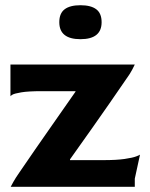

<svg xmlns="http://www.w3.org/2000/svg" viewBox="-20 -715 576 735"><path d="M496 -31V0H21Q23 -4 31 -18.5Q39 -33 55 -56Q113 -141 178.5 -234.5Q244 -328 269 -364V-366H140Q88 -366 61.5 -361.5Q35 -357 27.5 -352.5Q20 -348 20 -346V-468H120H496Q494 -464 486.5 -449Q479 -434 463 -412Q398 -317 334.5 -227Q271 -137 248 -105V-102H376Q426 -102 457 -106.5Q488 -111 502 -116.5Q516 -122 516 -123ZM369 -630Q369 -664 348.5 -679.5Q328 -695 288 -695Q248 -695 227.5 -679.5Q207 -664 207 -630Q207 -565 288 -565Q369 -565 369 -630Z"/></svg>

Font: Red Rose Bold
Style: Regular
Weight: 700
Designer: jaikishan Patel
Version: Version 1.000